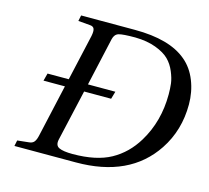

<svg xmlns="http://www.w3.org/2000/svg" viewBox="-100 -809 1010 927"><g transform="rotate(15 404.5 -346.0)"><path d="M47 0 53 -29 109 -35Q127 -36 136 -47Q145 -58 150 -83L208 -341H101L111 -379H217L269 -609Q274 -634 269.5 -645.5Q265 -657 248 -658L189 -663L195 -692H464Q638 -692 723 -620Q765 -585 787 -529.5Q809 -474 809 -411Q809 -282 742 -181Q622 0 354 0ZM246 -86Q239 -55 260 -45Q281 -35 328 -35Q446 -35 518.5 -75Q591 -115 637 -191Q702 -298 702 -433Q702 -462 699 -487Q696 -512 682.5 -544.5Q669 -577 646 -600Q623 -623 579 -639.5Q535 -656 476 -657Q413 -657 393 -651Q373 -645 367 -620L313 -379H450L439 -341H304Z"/></g></svg>

Font: Heuristica
Style: Italic
Weight: 400
Italic angle: -13°
Version: Version 1.0.2